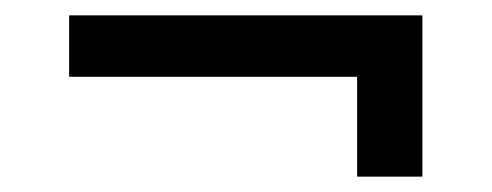

<svg xmlns="http://www.w3.org/2000/svg" viewBox="-20 -435 640 250"><path d="M445 -205V-335H70V-415H530V-205Z"/></svg>

Font: JetBrains Mono Zero
Style: Regular-Zero
Weight: 400
Designer: Philipp Nurullin, Konstantin Bulenkov
Foundry: JetBrains
Version: Version 2.211